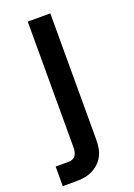

<svg xmlns="http://www.w3.org/2000/svg" viewBox="-148 -576 590 847"><g transform="rotate(-20 147.0 -152.5)"><path d="M-6 215V123H56Q66 123 74.5 119Q83 115 88 107.5Q93 100 95 90.5Q97 81 97 72V-520H203V72Q203 92 200 111Q197 130 188 147.5Q179 165 164.5 178.5Q150 192 132.5 200.5Q115 209 95.5 212Q76 215 56 215Z"/></g></svg>

Font: Iosevka Aile Semibold
Style: Regular
Weight: 600
Designer: Belleve Invis
Foundry: Belleve Invis
Version: Version 31.1.0; ttfautohint (v1.8.4)